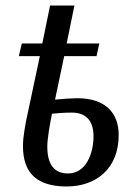

<svg xmlns="http://www.w3.org/2000/svg" viewBox="-20 -664 476 694"><path d="M221 10C327 10 409 -54 409 -176C409 -254 363 -309 259 -309C242 -309 211 -307 179 -304L212 -461H329L339 -507H221L249 -644H161L133 -507H59L48 -461H124L76 -235C72 -213 63 -172 63 -136C63 -36 116 10 221 10ZM226 -37C177 -37 151 -68 151 -134C151 -164 161 -220 168 -253C182 -254 207 -257 240 -257C292 -257 318 -226 318 -172C318 -109 291 -37 226 -37Z"/></svg>

Font: Noto Serif ExtraCondensed
Style: Italic
Weight: 400
Width: 2
Italic angle: -12°
Designer: Monotype Design Team
Foundry: Monotype Imaging Inc.
Version: Version 2.014